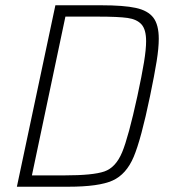

<svg xmlns="http://www.w3.org/2000/svg" viewBox="-20 -708 641 728"><path d="M190 -688H364Q449 -688 495 -678Q541 -668 561.5 -641Q582 -614 582 -561Q582 -526 574 -476Q566 -426 549 -344Q515 -180 487 -113.5Q459 -47 407 -23.5Q355 0 239 0H44ZM501 -344Q518 -423 526 -472Q534 -521 534 -552Q534 -596 516.5 -615.5Q499 -635 463.5 -640Q428 -645 352 -645H228L101 -43H225Q333 -43 376 -58Q419 -73 443 -130.5Q467 -188 501 -344Z"/></svg>

Font: Saira Semi Condensed ExtraLight
Style: Italic
Weight: 200
Width: 4
Italic angle: -12°
Designer: Hector Gatti with collaboration of the Omnibus-Type team
Foundry: Omnibus-Type
Version: Version 1.001; ttfautohint (v1.8)